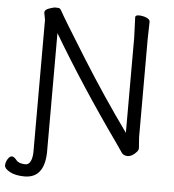

<svg xmlns="http://www.w3.org/2000/svg" viewBox="-90 -762 886 977"><g transform="rotate(5 353.0 -273.0)"><path d="M175 30Q172 162 71 162Q25 162 -3.5 146.5Q-32 131 -32 114.5Q-32 98 -22 82Q-12 66 -1 66Q10 66 23.5 83Q37 100 71 100Q88 100 97 81Q106 62 106 31V-641L99 -678Q99 -692 121.5 -700Q144 -708 154.5 -708Q165 -708 171 -707Q177 -706 182 -698Q207 -652 324.5 -464Q442 -276 566 -104V-589L562 -695Q562 -705 581 -705Q600 -705 618.5 -697.5Q637 -690 637 -677L635 -588V-87L639 -32Q639 -22 630 -12Q607 13 585.5 13Q564 13 554.5 -1Q545 -15 520 -51Q328 -321 175 -579Z"/></g></svg>

Font: ToneOZ-Pinyin-WenKai-Regular
Style: Regular
Weight: 400
Designer: Fontworks Inc.
Foundry: ToneOZ
Version: Version 0.240331